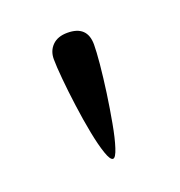

<svg xmlns="http://www.w3.org/2000/svg" viewBox="-63 -806 349 372"><g transform="rotate(-20 111.0 -620.0)"><path d="M111.8 -490.2Q106 -490.2 99.9 -508.1Q93.8 -525.9 88.4 -553.7Q83 -581.5 78.9 -612.3Q74.7 -643.1 72.3 -669.7Q69.8 -696.3 69.8 -710.9Q69.8 -728 80.8 -739Q91.8 -750 111.8 -750Q152.8 -750 152.8 -710.9Q152.8 -697.3 150.4 -671.1Q147.9 -645 143.6 -614Q139.2 -583 134 -554.7Q128.9 -526.4 123 -508.3Q117.2 -490.2 111.8 -490.2Z"/></g></svg>

Font: Trocchi
Style: Regular
Weight: 400
Designer: Vernon Adams
Foundry: Vernon Adams
Version: Version 1.101; ttfautohint (v1.8.4.7-5d5b);gftools[0.9.27]